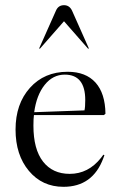

<svg xmlns="http://www.w3.org/2000/svg" viewBox="-20 -711 463 741"><path d="M387 -272 381 -267H111Q109 -254 109 -226Q109 -135 146 -87.5Q183 -40 249 -40Q321 -40 370 -102L379 -114L383 -112L379 -101Q338 10 225 10Q143 10 91.5 -51.5Q40 -113 40 -211Q40 -310 95.5 -372Q151 -434 241 -434Q311 -434 348.5 -392.5Q386 -351 387 -272ZM230 -423Q184 -423 152.5 -383.5Q121 -344 112 -278L306 -285Q309 -297 309 -325Q309 -423 230 -423ZM258 -670 323 -524 320 -523 227 -629 134 -523 131 -524 196 -670Q205 -691 227 -691Q248 -691 258 -670Z"/></svg>

Font: Libre Caslon Display
Style: Regular
Weight: 400
Designer: Pablo Impallari, Rodrigo Fuenzalida
Foundry: Pablo Impallari, Rodrigo Fuenzalida
Version: Version 1.002